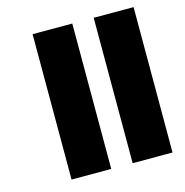

<svg xmlns="http://www.w3.org/2000/svg" viewBox="-108 -842 912 944"><g transform="rotate(-15 347.5 -370.0)"><path d="M343 -740V0H141V-740ZM655 -740V0H452V-740Z"/></g></svg>

Font: Poppins Black
Style: Regular
Weight: 900
Designer: Ninad Kale (Devanagari), Jonny Pinhorn (Latin)
Foundry: Indian Type Foundry
Version: Version 3.200;PS 1.000;hotconv 16.6.54;makeotf.lib2.5.65590